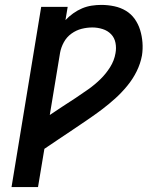

<svg xmlns="http://www.w3.org/2000/svg" viewBox="-20 -763 640 783"><path d="M27 0 148 -735H256L247 -681Q261 -696 278.5 -708.5Q296 -721 315 -729Q334 -737 354 -740Q374 -743 393 -743Q420 -743 446 -737.5Q472 -732 493.5 -719Q515 -706 529.5 -685.5Q544 -665 551.5 -640.5Q559 -616 561 -589.5Q563 -563 559 -537Q553 -504 537.5 -472.5Q522 -441 499 -413Q476 -385 450 -361.5Q424 -338 395.5 -316.5Q367 -295 337.5 -275Q308 -255 278.5 -235Q249 -215 219.5 -195.5Q190 -176 161 -156L135 0ZM183 -294Q209 -312 235.5 -329Q262 -346 288.5 -363.5Q315 -381 341 -399.5Q367 -418 389.5 -440Q412 -462 429 -489Q446 -516 451 -546Q455 -567 451 -588Q447 -609 433 -623.5Q419 -638 398.5 -644.5Q378 -651 357 -651Q335 -651 313 -645.5Q291 -640 271.5 -626Q252 -612 240.5 -591Q229 -570 225 -548Z"/></svg>

Font: Iosevka SmBd Ex Obl
Style: Regular
Weight: 600
Width: 7
Italic angle: -9°
Monospace: yes
Designer: Belleve Invis
Foundry: Belleve Invis
Version: Version 32.5.0; ttfautohint (v1.8.4)